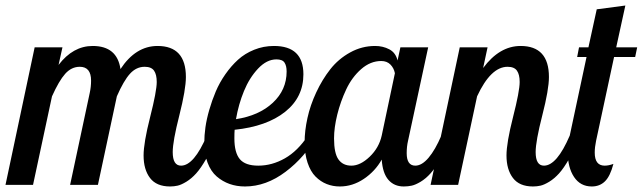

<svg xmlns="http://www.w3.org/2000/svg" viewBox="-42 -672 2336 698"><path d="M585.9 -119.1Q585.9 -69.8 616.2 -69.8Q663.1 -69.8 710 -179.2H747.1Q728.5 -130.9 708.3 -95.5Q688 -60.1 670.9 -41.3Q653.8 -22.5 635.3 -11.2Q616.7 0 603.8 2.9Q590.8 5.9 576.2 5.9Q526.9 5.9 503.4 -24.9Q480 -55.7 480 -106.9Q480 -152.8 503.9 -246.8Q527.8 -340.8 527.8 -374Q527.8 -400.9 518.1 -415Q508.3 -429.2 483.9 -429.2Q453.6 -429.2 430.7 -404.1Q407.7 -378.9 382.8 -321.8L314 0H212.9L284.2 -334Q289.1 -356.4 289.1 -378.9Q289.1 -429.2 248 -429.2Q217.8 -429.2 195.1 -403.8Q172.4 -378.4 147 -321.8L78.1 0H-22L84 -500H185.1L170.9 -436Q223.6 -504.9 294.9 -504.9Q383.8 -504.9 396 -420.9Q451.2 -504.9 530.8 -504.9Q633.8 -504.9 633.8 -392.1Q633.8 -346.7 609.9 -252.4Q585.9 -158.2 585.9 -119.1Z M1061 -401.9Q1061 -318.4 994.4 -265.4Q927.7 -212.4 811 -200.2Q810.1 -189 810.1 -168.9Q810.1 -117.2 829.8 -93.5Q849.6 -69.8 897 -69.8Q946.8 -69.8 993.7 -96.4Q1040.5 -123 1077.6 -179.2H1109.9Q1067.4 -101.1 996.3 -47.6Q925.3 5.9 848.6 5.9Q818.4 5.9 792.7 -3.2Q767.1 -12.2 745.8 -30.5Q724.6 -48.8 712.6 -80.6Q700.7 -112.3 700.7 -153.8Q700.7 -179.2 704.8 -209Q709 -238.8 718.8 -272.7Q728.5 -306.6 742.4 -339.4Q756.3 -372.1 777.3 -402.1Q798.3 -432.1 823.2 -454.8Q848.1 -477.5 882.1 -491.2Q916 -504.9 954.1 -504.9Q1061 -504.9 1061 -401.9ZM962.9 -456.1Q927.7 -456.1 896.2 -422.6Q864.7 -389.2 845 -341.1Q825.2 -293 815.9 -238.8Q899.4 -251.5 949.7 -298.3Q1000 -345.2 1000 -412.1Q1000 -432.6 992.4 -444.3Q984.9 -456.1 962.9 -456.1Z M1413.6 -500H1514.6L1441.4 -160.2Q1436.5 -139.6 1436.5 -115.2Q1436.5 -69.8 1467.8 -69.8Q1491.7 -69.8 1516.1 -98.6Q1540.5 -127.4 1562.5 -179.2H1599.6Q1581.1 -131.3 1560.8 -96.2Q1540.5 -61 1523.2 -41.7Q1505.9 -22.5 1487.1 -11.2Q1468.3 0 1454.8 2.9Q1441.4 5.9 1425.8 5.9Q1391.1 5.9 1370.1 -18.1Q1349.1 -42 1345.7 -91.8Q1321.8 -49.3 1280.8 -21.7Q1239.7 5.9 1193.4 5.9Q1168 5.9 1145.8 -2.9Q1123.5 -11.7 1105.2 -30Q1086.9 -48.3 1076.2 -80.3Q1065.4 -112.3 1065.4 -154.8Q1065.4 -196.3 1075.7 -242.9Q1085.9 -289.6 1107.7 -336.2Q1129.4 -382.8 1158.9 -420.4Q1188.5 -458 1231 -481.4Q1273.4 -504.9 1321.8 -504.9Q1350.1 -504.9 1373.3 -492.7Q1396.5 -480.5 1403.3 -452.1ZM1235.4 -69.8Q1268.1 -69.8 1302 -102.3Q1335.9 -134.8 1345.7 -179.2L1393.6 -405.8Q1390.1 -424.3 1377.4 -437.3Q1364.7 -450.2 1343.8 -450.2Q1304.7 -450.2 1271 -420.7Q1237.3 -391.1 1216.6 -346.9Q1195.8 -302.7 1184.1 -255.4Q1172.4 -208 1172.4 -168.9Q1172.4 -114.7 1188.5 -92.3Q1204.6 -69.8 1235.4 -69.8Z M1629.4 -500H1730.5L1714.4 -424.8Q1773.9 -504.9 1850.6 -504.9Q1953.6 -504.9 1953.6 -392.1Q1953.6 -346.7 1929.4 -252.4Q1905.3 -158.2 1905.3 -119.1Q1905.3 -69.8 1935.5 -69.8Q1982.4 -69.8 2029.3 -179.2H2066.4Q2047.9 -130.9 2027.6 -95.5Q2007.3 -60.1 1990.2 -41.3Q1973.1 -22.5 1954.6 -11.2Q1936 0 1923.1 2.9Q1910.2 5.9 1895.5 5.9Q1846.2 5.9 1822.8 -24.9Q1799.3 -55.7 1799.3 -106.9Q1799.3 -152.8 1823.2 -246.8Q1847.2 -340.8 1847.2 -374Q1847.2 -400.9 1837.4 -415Q1827.6 -429.2 1803.2 -429.2Q1742.2 -429.2 1692.4 -321.8L1623.5 0H1523.4Z M2056.2 -464.8 2063 -500H2097.2L2127.4 -638.2L2231.4 -651.9L2198.2 -500H2274.4L2267.1 -464.8H2190.4L2125 -160.2Q2120.1 -136.7 2120.1 -117.2Q2120.1 -69.8 2156.2 -69.8Q2170.9 -69.8 2188 -76.2Q2176.3 -31.2 2157.2 -12.7Q2138.2 5.9 2109.4 5.9Q2067.9 5.9 2044.9 -28.6Q2022 -63 2022 -118.2Q2022 -147.5 2029.3 -179.2L2090.3 -464.8Z"/></svg>

Font: Lobster Two
Style: Italic
Weight: 400
Designer: Pablo Impallari
Foundry: Pablo Impallari. www.impallari.com
Version: Version 1.006